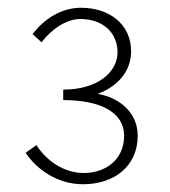

<svg xmlns="http://www.w3.org/2000/svg" viewBox="-20 -913 437 495"><path d="M194 -438C274 -438 335 -484 335 -563C335 -625 285 -662 232 -671C280 -689 318 -726 318 -781C318 -851 261 -893 189 -893C136 -893 92 -862 64 -825L87 -804C114 -839 152 -864 187 -864C246 -864 283 -828 283 -778C283 -728 233 -682 143 -682V-655C240 -655 300 -623 300 -563C300 -502 253 -467 196 -467C145 -467 100 -498 74 -539L46 -519C75 -476 128 -438 194 -438Z"/></svg>

Font: Source Han Sans JP VF
Style: Regular
Weight: 250
Designer: Ryoko NISHIZUKA 西塚涼子 (kana, bopomofo & ideographs); Paul D. Hunt (Latin, Greek & Cyrillic); Sandoll Communications 산돌커뮤니
Foundry: Adobe
Version: Version 2.004;hotconv 1.0.118;makeotfexe 2.5.65603